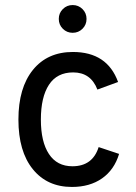

<svg xmlns="http://www.w3.org/2000/svg" viewBox="-20 -729 540 761"><path d="M307 -615Q291 -599 268 -599Q245 -599 229 -615Q213 -631 213 -654Q213 -677 229 -693Q245 -709 268 -709Q291 -709 307 -693Q323 -677 323 -654Q323 -631 307 -615ZM265 12Q167 12 110 -58.5Q53 -129 53 -255Q53 -381 110.5 -452Q168 -523 269 -523Q405 -523 448 -404L366 -374Q340 -442 270 -442Q206 -442 174 -393Q142 -344 142 -255Q142 -167 174 -118.5Q206 -70 267 -70Q347 -70 371 -146L452 -119Q433 -56 384.5 -22Q336 12 265 12Z"/></svg>

Font: Overpass
Style: Regular
Weight: 400
Designer: Delve Withrington, Thomas Jockin
Foundry: Delve Fonts
Version: Version 3.000;DELV;Overpass